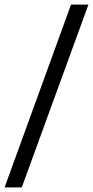

<svg xmlns="http://www.w3.org/2000/svg" viewBox="-24 -763 406 838"><path d="M-4 55 286 -743H362L71 55Z"/></svg>

Font: Saira
Style: Regular
Weight: 400
Designer: Hector Gatti with collaboration of the Omnibus-Type team
Foundry: Omnibus-Type
Version: Version 1.100; ttfautohint (v1.8.3)